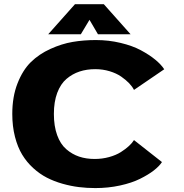

<svg xmlns="http://www.w3.org/2000/svg" viewBox="-20 -900 890 930"><path d="M612.5 -734H454.5L413.5 -804L371.5 -734H213.5L343 -879.5H483ZM441.5 11Q400.5 11 362 6.2Q323.5 1.5 282.8 -10Q242 -21.5 207 -39.5Q172 -57.5 140.8 -86Q109.5 -114.5 87.5 -150.8Q65.5 -187 52.5 -237.5Q39.5 -288 39.5 -348Q39.5 -431.5 64.8 -496Q90 -560.5 129.5 -599.2Q169 -638 224 -663Q279 -688 332.2 -697Q385.5 -706 444.5 -706Q506.5 -706 564 -692.2Q621.5 -678.5 662.5 -656.5Q703.5 -634.5 732 -611Q760.5 -587.5 775.5 -564.5L629 -464.5Q621 -480.5 605.5 -496.8Q590 -513 567 -529Q544 -545 511 -555Q478 -565 441.5 -565Q400 -565 365.2 -553.5Q330.5 -542 302 -517.8Q273.5 -493.5 257.2 -450.2Q241 -407 241 -348Q241 -289 256.8 -245.5Q272.5 -202 300.8 -177.5Q329 -153 363 -141.5Q397 -130 438.5 -130Q475 -130 508.5 -139.2Q542 -148.5 565.2 -163.2Q588.5 -178 604.5 -192.8Q620.5 -207.5 629 -221.5L764.5 -115Q751.5 -95 724.8 -74.2Q698 -53.5 658.2 -33.8Q618.5 -14 561.5 -1.5Q504.5 11 441.5 11Z"/></svg>

Font: League Mono Wide ExtraBold
Style: Regular
Weight: 800
Width: 8
Designer: Tyler Finck
Foundry: The League of Moveable Type / Tyler Finck
Version: Version 2.210